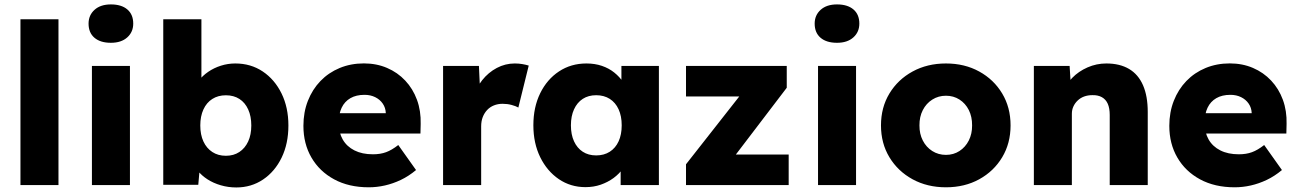

<svg xmlns="http://www.w3.org/2000/svg" viewBox="-20 -826 5792 857"><path d="M71.3 0V-740H241V0Z M390.3 0V-531.7H560V0ZM475 -635Q428 -635 401.7 -657.4Q375.3 -679.8 375.3 -720.7Q375.3 -758.3 402.1 -782.3Q428.8 -806.3 475 -806.3Q522 -806.3 548.3 -783.9Q574.7 -761.5 574.7 -720.7Q574.7 -683 547.9 -659Q521.2 -635 475 -635Z M1034.7 10.7Q998.7 10.7 965.5 1Q932.3 -8.7 906.2 -25.5Q880 -42.3 862.5 -64.5Q845 -86.7 839.7 -111.7L875.7 -122.3L865 -1H708.7V-740H879V-404.3L843.7 -416.7Q849.3 -442.3 866.7 -465.2Q884 -488 909.5 -505.5Q935 -523 966 -532.8Q997 -542.7 1030.3 -542.7Q1099.3 -542.7 1152.7 -507Q1206 -471.3 1236.7 -408.8Q1267.3 -346.3 1267.3 -266Q1267.3 -185 1237.2 -122.7Q1207 -60.3 1154.3 -24.8Q1101.7 10.7 1034.7 10.7ZM988.3 -130.7Q1023 -130.7 1048.3 -147.5Q1073.7 -164.3 1087.7 -194.5Q1101.7 -224.7 1101.7 -266Q1101.7 -307 1087.8 -337.5Q1074 -368 1048.7 -384.3Q1023.3 -400.7 988.3 -400.7Q953.3 -400.7 927.7 -384.3Q902 -368 888 -337.5Q874 -307 874 -266Q874 -224.7 888 -194.5Q902 -164.3 927.7 -147.5Q953.3 -130.7 988.3 -130.7Z M1626 10Q1537 10 1471.5 -25.5Q1406 -61 1370.2 -122.7Q1334.3 -184.3 1334.3 -264.3Q1334.3 -325 1354.3 -376Q1374.3 -427 1410.5 -464.5Q1446.7 -502 1496.2 -522.5Q1545.7 -543 1604.3 -543Q1660.7 -543 1707.7 -522.8Q1754.7 -502.7 1788.8 -466.3Q1823 -430 1841.2 -380.5Q1859.3 -331 1857.7 -272.7L1856.7 -230H1434.3L1411.3 -320.7H1719.7L1702 -301.7V-321.7Q1701 -345.3 1688.3 -363.7Q1675.7 -382 1654.7 -392.3Q1633.7 -402.7 1607 -402.7Q1569.7 -402.7 1544 -387.8Q1518.3 -373 1505 -345.2Q1491.7 -317.3 1491.7 -277.3Q1491.7 -235 1509.7 -203.5Q1527.7 -172 1562 -154.7Q1596.3 -137.3 1644.7 -137.3Q1677.7 -137.3 1703.2 -146.7Q1728.7 -156 1757.7 -178.7L1837 -67Q1804.3 -39.7 1769.2 -23Q1734 -6.3 1698.2 1.8Q1662.3 10 1626 10Z M1957.7 0V-531.7H2117.7L2125.7 -358L2092.3 -390Q2104.7 -433.3 2132.2 -468Q2159.7 -502.7 2197.5 -522.7Q2235.3 -542.7 2277.7 -542.7Q2295.3 -542.7 2311.2 -540Q2327 -537.3 2340 -533.3L2293.7 -346Q2283 -352.3 2263.8 -357.5Q2244.7 -362.7 2223.3 -362.7Q2202.3 -362.7 2184.5 -355.5Q2166.7 -348.3 2154.2 -334.8Q2141.7 -321.3 2134.7 -303.2Q2127.7 -285 2127.7 -262V0Z M2593.3 9.3Q2527 9.3 2474.5 -26.3Q2422 -62 2391.3 -124.3Q2360.7 -186.7 2360.7 -266.7Q2360.7 -347.7 2391.2 -409.8Q2421.7 -472 2475.2 -507.3Q2528.7 -542.7 2597.7 -542.7Q2635.3 -542.7 2666.7 -532Q2698 -521.3 2721.8 -502.2Q2745.7 -483 2762.5 -458Q2779.3 -433 2788.7 -404.3L2753.7 -407.7V-531.7H2921V0H2750.3V-129L2788.3 -128.7Q2779.7 -100.3 2761.8 -75.2Q2744 -50 2718.5 -31.3Q2693 -12.7 2661.5 -1.7Q2630 9.3 2593.3 9.3ZM2641 -132.3Q2676 -132.3 2701.7 -148.7Q2727.3 -165 2741.2 -195.2Q2755 -225.3 2755 -266.7Q2755 -307.7 2741.2 -338Q2727.3 -368.3 2701.7 -384.7Q2676 -401 2641 -401Q2606.3 -401 2581.2 -384.7Q2556 -368.3 2542.2 -338Q2528.3 -307.7 2528.3 -266.7Q2528.3 -225.3 2542.2 -195.2Q2556 -165 2581.2 -148.7Q2606.3 -132.3 2641 -132.3Z M3042 0V-92.7L3326.3 -454.7V-395.3H3042V-531.7H3491.7V-434.3L3224.7 -84L3220.7 -136.3H3500.3V0Z M3631.3 0V-531.7H3801V0ZM3716 -635Q3669 -635 3642.7 -657.4Q3616.3 -679.8 3616.3 -720.7Q3616.3 -758.3 3643.1 -782.3Q3669.8 -806.3 3716 -806.3Q3763 -806.3 3789.3 -783.9Q3815.7 -761.5 3815.7 -720.7Q3815.7 -683 3788.9 -659Q3762.2 -635 3716 -635Z M4202.3 10Q4118.9 10 4053.3 -25.8Q3987.7 -61.7 3950 -124Q3912.3 -186.3 3912.3 -266.3Q3912.3 -346.4 3950 -408.7Q3987.7 -471 4053.3 -506.8Q4118.9 -542.7 4202.3 -542.7Q4285.7 -542.7 4350.8 -506.8Q4416 -471 4453.3 -408.7Q4490.7 -346.4 4490.7 -266.3Q4490.7 -186.3 4453.3 -124Q4416 -61.7 4350.8 -25.8Q4285.7 10 4202.3 10ZM4202.3 -134.7Q4236.1 -134.7 4262.6 -151.9Q4289.2 -169.2 4304.3 -198.9Q4319.3 -228.7 4319 -266.3Q4319.3 -305 4304.3 -334.9Q4289.2 -364.7 4262.6 -381.7Q4236.1 -398.7 4202.3 -398.7Q4168.3 -398.7 4141.2 -381.4Q4114.1 -364.2 4098.9 -334.4Q4083.7 -304.7 4084 -266.3Q4083.7 -228.7 4098.9 -198.9Q4114.1 -169.2 4141.2 -151.9Q4168.3 -134.7 4202.3 -134.7Z M4594.7 0V-531.7H4754.3L4761 -423.7L4726.3 -411.7Q4737 -448.7 4765.7 -478.2Q4794.3 -507.7 4834.3 -525.2Q4874.3 -542.7 4918.3 -542.7Q4978.3 -542.7 5019.7 -518.2Q5061 -493.7 5082 -445.3Q5103 -397 5103 -326.7V0H4933.3V-313Q4933.3 -342.7 4924.7 -362.5Q4916 -382.3 4898.3 -392.2Q4880.7 -402 4855.7 -401.3Q4835.7 -401.3 4819 -395.2Q4802.3 -389 4790.2 -377.3Q4778 -365.7 4771.2 -350.8Q4764.3 -336 4764.3 -318V0H4680Q4650.3 0 4629 0Q4607.7 0 4594.7 0Z M5491 10Q5402 10 5336.5 -25.5Q5271 -61 5235.2 -122.7Q5199.3 -184.3 5199.3 -264.3Q5199.3 -325 5219.3 -376Q5239.3 -427 5275.5 -464.5Q5311.7 -502 5361.2 -522.5Q5410.7 -543 5469.3 -543Q5525.7 -543 5572.7 -522.8Q5619.7 -502.7 5653.8 -466.3Q5688 -430 5706.2 -380.5Q5724.3 -331 5722.7 -272.7L5721.7 -230H5299.3L5276.3 -320.7H5584.7L5567 -301.7V-321.7Q5566 -345.3 5553.3 -363.7Q5540.7 -382 5519.7 -392.3Q5498.7 -402.7 5472 -402.7Q5434.7 -402.7 5409 -387.8Q5383.3 -373 5370 -345.2Q5356.7 -317.3 5356.7 -277.3Q5356.7 -235 5374.7 -203.5Q5392.7 -172 5427 -154.7Q5461.3 -137.3 5509.7 -137.3Q5542.7 -137.3 5568.2 -146.7Q5593.7 -156 5622.7 -178.7L5702 -67Q5669.3 -39.7 5634.2 -23Q5599 -6.3 5563.2 1.8Q5527.3 10 5491 10Z"/></svg>

Font: Lexend Medium
Style: Regular
Weight: 500
Designer: Bonnie Shaver-Troup, Thomas Jockin
Foundry: Lexend
Version: Version 1.005